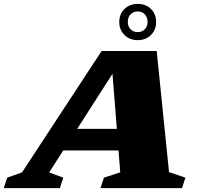

<svg xmlns="http://www.w3.org/2000/svg" viewBox="-84 -970 1030 990"><path d="M787.5 -82.5 872 -54 854.5 0H434L452 -54L536 -81.5L527 -194H242L169.5 -81L242 -54L225 0H-64.5L-47 -54L29.5 -81L440 -707H724ZM314 -305.5H518.5L496 -589.5ZM626 -950Q667.5 -950 694.2 -924Q721 -898 721 -856.5Q721 -816 694.2 -789.5Q667.5 -763 626 -763Q585 -763 558 -789.5Q531 -816 531 -856.5Q531 -898 558 -924Q585 -950 626 -950ZM626 -804.5Q648.5 -804.5 662.8 -819.2Q677 -834 677 -856.5Q677 -881 662.8 -896Q648.5 -911 626 -911Q603.5 -911 589.2 -896Q575 -881 575 -856.5Q575 -834 589.2 -819.2Q603.5 -804.5 626 -804.5Z"/></svg>

Font: Newsreader Caption ExtraBold
Style: Italic
Weight: 800
Italic angle: -17°
Designer: Hugues Gentile
Foundry: Production Type
Version: Version 1.001